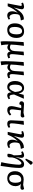

<svg xmlns="http://www.w3.org/2000/svg" viewBox="2566 -3416 1082 6253"><g transform="rotate(90 3106.5 -290.0)"><path d="M486 14Q419 14 383 -29Q347 -72 348 -151Q349 -235 396 -330Q358 -290 330.5 -257Q303 -224 280 -189Q257 -154 234.5 -109Q212 -64 184 0H92Q115 -114 133 -206.5Q151 -299 161.5 -357.5Q172 -416 173 -427Q174 -459 143 -459Q121 -459 84 -444L65 -498Q97 -514 133.5 -523.5Q170 -533 199 -533Q240 -533 262 -513.5Q284 -494 283 -459Q283 -436 268.5 -371Q254 -306 227 -208L230 -207Q293 -326 352 -397.5Q411 -469 474 -499.5Q537 -530 612 -527L644 -438L638 -426Q543 -423 465 -377Q437 -324 437 -236Q436 -185 448.5 -145Q461 -105 484 -81.5Q507 -58 537 -58Q566 -58 595 -80L619 -34Q595 -15 558 -0.5Q521 14 486 14Z M951 14Q850 14 795.5 -51Q741 -116 741 -235Q741 -376 810 -455Q879 -534 1004 -534Q1106 -534 1161 -469Q1216 -404 1216 -285Q1216 -142 1146.5 -64Q1077 14 951 14ZM963 -52Q1029 -52 1064 -114Q1099 -176 1099 -298Q1099 -468 994 -468Q929 -468 893.5 -405Q858 -342 858 -227Q858 -52 963 -52Z M1342 230 1331 225Q1324 178 1324 58Q1324 -36 1330.5 -180Q1337 -324 1351 -519L1459 -529L1472 -521Q1433 -232 1433 -99Q1449 -89 1472 -81Q1495 -73 1513 -73Q1572 -73 1606 -113.5Q1640 -154 1645 -232L1663 -519L1769 -529L1782 -521Q1776 -474 1769 -417.5Q1762 -361 1756.5 -306Q1751 -251 1747.5 -207Q1744 -163 1744 -141Q1744 -61 1798 -61Q1809 -61 1827.5 -66.5Q1846 -72 1861 -78L1880 -21Q1847 -5 1814.5 4.5Q1782 14 1760 14Q1716 14 1688 -16.5Q1660 -47 1660 -92H1659Q1635 -45 1598.5 -17Q1562 11 1525 11Q1500 11 1474 0.5Q1448 -10 1431 -25H1430Q1430 12 1433 55Q1436 98 1441.5 139Q1447 180 1454 210Z M1992 230 1981 225Q1974 178 1974 58Q1974 -36 1980.5 -180Q1987 -324 2001 -519L2109 -529L2122 -521Q2083 -232 2083 -99Q2099 -89 2122 -81Q2145 -73 2163 -73Q2222 -73 2256 -113.5Q2290 -154 2295 -232L2313 -519L2419 -529L2432 -521Q2426 -474 2419 -417.5Q2412 -361 2406.5 -306Q2401 -251 2397.5 -207Q2394 -163 2394 -141Q2394 -61 2448 -61Q2459 -61 2477.5 -66.5Q2496 -72 2511 -78L2530 -21Q2497 -5 2464.5 4.5Q2432 14 2410 14Q2366 14 2338 -16.5Q2310 -47 2310 -92H2309Q2285 -45 2248.5 -17Q2212 11 2175 11Q2150 11 2124 0.5Q2098 -10 2081 -25H2080Q2080 12 2083 55Q2086 98 2091.5 139Q2097 180 2104 210Z M2812 14Q2723 14 2671 -55Q2619 -124 2619 -241Q2619 -328 2647.5 -394Q2676 -460 2727 -497Q2778 -534 2846 -534Q2918 -534 2963 -487.5Q3008 -441 3020 -355H3021Q3029 -379 3035.5 -401Q3042 -423 3050 -451Q3058 -479 3069 -520L3181 -529L3194 -521Q3160 -445 3124 -362Q3088 -279 3060 -213L3059 -191Q3066 -116 3081.5 -87Q3097 -58 3129 -58Q3157 -58 3188 -80L3212 -34Q3185 -12 3151.5 1Q3118 14 3089 14Q2992 14 2986 -124H2985Q2954 -51 2913.5 -18.5Q2873 14 2812 14ZM2831 -55Q2871 -55 2905.5 -98Q2940 -141 2975 -236L2973 -268Q2965 -370 2936.5 -419Q2908 -468 2856 -468Q2798 -468 2767.5 -409.5Q2737 -351 2737 -242Q2737 -146 2759.5 -100.5Q2782 -55 2831 -55Z M3571 14Q3437 14 3437 -118Q3437 -157 3452.5 -233.5Q3468 -310 3501 -440Q3462 -443 3431 -443Q3402 -443 3390 -412L3378 -379Q3332 -377 3305.5 -396Q3279 -415 3279 -449Q3279 -487 3303.5 -510Q3328 -533 3368 -532L3653 -515L3777 -544Q3808 -520 3808 -491Q3808 -460 3787.5 -441Q3767 -422 3735 -422Q3718 -422 3672 -426Q3626 -430 3574 -433Q3565 -360 3559.5 -313Q3554 -266 3550.5 -238Q3547 -210 3545.5 -193.5Q3544 -177 3543.5 -165.5Q3543 -154 3543 -140Q3543 -64 3606 -64Q3648 -64 3707 -115L3744 -72Q3713 -33 3666 -9.5Q3619 14 3571 14Z M4012 14Q3899 14 3899 -103Q3899 -107 3897.5 -85Q3896 -63 3894.5 -25.5Q3893 12 3891 55Q3889 98 3887 137.5Q3885 177 3884 202.5Q3883 228 3883 230.5Q3883 233 3884.5 203Q3886 173 3889 100Q3892 27 3898 -99Q3898 -99 3898 -99Q3898 -99 3898 -99Q3902 -179 3906.5 -283.5Q3911 -388 3918 -519L4031 -529L4045 -521Q4030 -436 4019.5 -359.5Q4009 -283 4003 -223.5Q3997 -164 3997 -130Q3997 -94 4010 -78.5Q4023 -63 4053 -63Q4083 -63 4121 -83L4143 -35Q4090 14 4012 14Z M4669 14Q4602 14 4566 -29Q4530 -72 4531 -151Q4532 -235 4579 -330Q4541 -290 4513.5 -257Q4486 -224 4463 -189Q4440 -154 4417.5 -109Q4395 -64 4367 0H4275Q4298 -114 4316 -206.5Q4334 -299 4344.5 -357.5Q4355 -416 4356 -427Q4357 -459 4326 -459Q4304 -459 4267 -444L4248 -498Q4280 -514 4316.5 -523.5Q4353 -533 4382 -533Q4423 -533 4445 -513.5Q4467 -494 4466 -459Q4466 -436 4451.5 -371Q4437 -306 4410 -208L4413 -207Q4476 -326 4535 -397.5Q4594 -469 4657 -499.5Q4720 -530 4795 -527L4827 -438L4821 -426Q4726 -423 4648 -377Q4620 -324 4620 -236Q4619 -185 4631.5 -145Q4644 -105 4667 -81.5Q4690 -58 4720 -58Q4749 -58 4778 -80L4802 -34Q4778 -15 4741 -0.5Q4704 14 4669 14Z M5374 230 5262 208Q5274 163 5285.5 102.5Q5297 42 5307.5 -25Q5318 -92 5326.5 -157Q5335 -222 5339.5 -277Q5344 -332 5344 -368Q5344 -447 5295 -447Q5277 -447 5254.5 -428Q5232 -409 5208.5 -377Q5185 -345 5164 -305.5Q5143 -266 5128 -225Q5113 -184 5108 -148Q5109 -98 5107 -62.5Q5105 -27 5090.5 -8Q5076 11 5037 11Q5020 11 5006 6.5Q4992 2 4988 -4Q4988 -113 5040 -200Q5038 -249 5037.5 -277Q5037 -305 5036 -326Q5033 -380 5029 -409Q5025 -438 5016.5 -448.5Q5008 -459 4993 -459Q4963 -459 4931 -437L4907 -485Q4931 -505 4969.5 -519.5Q5008 -534 5037 -534Q5077 -534 5099 -513Q5121 -492 5121 -455Q5121 -424 5114 -378Q5107 -332 5094 -259L5096 -258Q5141 -403 5196 -468.5Q5251 -534 5327 -534Q5391 -534 5420.5 -497Q5450 -460 5450 -380Q5450 -282 5433 -125.5Q5416 31 5385 225ZM5185 -574 5146 -593 5225 -763Q5238 -791 5249.5 -801Q5261 -811 5281 -811Q5323 -811 5345 -757V-742Z M5791 14Q5678 14 5616.5 -53.5Q5555 -121 5556 -245Q5556 -326 5590 -388.5Q5624 -451 5684.5 -486Q5745 -521 5824 -521Q5872 -521 6003 -504L6131 -534Q6162 -510 6162 -480Q6162 -451 6142.5 -433Q6123 -415 6089 -415Q6071 -415 6035 -419.5Q5999 -424 5968 -431V-429Q6001 -410 6022 -360Q6043 -310 6043 -253Q6043 -174 6010.5 -114Q5978 -54 5921.5 -20Q5865 14 5791 14ZM5797 -50Q5861 -50 5896.5 -102Q5932 -154 5932 -250Q5932 -318 5918 -366Q5904 -414 5878 -436Q5865 -437 5850.5 -438.5Q5836 -440 5827 -440Q5754 -440 5713 -387.5Q5672 -335 5672 -239Q5671 -50 5797 -50Z"/></g></svg>

Font: Literata 7pt Medium
Style: Italic
Weight: 500
Italic angle: -2°
Designer: Latin by Veronika Burian and Jose Scaglione. Greek by Irene Vlachou. Cyrillic by Vera Evstafieva
Foundry: TypeTogether
Version: Version 3.002